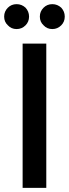

<svg xmlns="http://www.w3.org/2000/svg" viewBox="-34 -905 332 925"><path d="M75 -695C75 -695 75 0 75 0C75 0 189 0 189 0C189 0 189 -695 189 -695C189 -695 75 -695 75 -695ZM46 -765C46 -765 46 -765 46 -765C63 -765 77 -771 89 -783C100 -794 106 -808 106 -825C106 -825 106 -825 106 -825C106 -842 100 -856 89 -868C77 -879 63 -885 46 -885C46 -885 46 -885 46 -885C29 -885 15 -879 4 -868C-8 -856 -14 -842 -14 -825C-14 -825 -14 -825 -14 -825C-14 -808 -8 -794 4 -783C15 -771 29 -765 46 -765ZM218 -765C218 -765 218 -765 218 -765C235 -765 249 -771 261 -783C272 -794 278 -808 278 -825C278 -825 278 -825 278 -825C278 -842 272 -856 261 -868C249 -879 235 -885 218 -885C218 -885 218 -885 218 -885C201 -885 187 -879 176 -868C164 -856 158 -842 158 -825C158 -825 158 -825 158 -825C158 -808 164 -794 176 -783C187 -771 201 -765 218 -765Z"/></svg>

Font: Girnar Poppins
Style: Medium
Weight: 500
Designer: Ninad Kale (Devanagari), Jonny Pinhorn (Latin)
Foundry: Indian Type Foundry
Version: ""